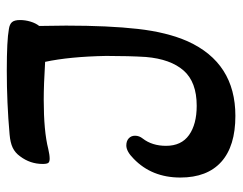

<svg xmlns="http://www.w3.org/2000/svg" viewBox="-92 -590 696 551"><g transform="rotate(-90 255.5 -315.0)"><path d="M21 -145Q21 -227 75 -279Q96 -300 113 -300Q126 -300 133.5 -293Q141 -286 141 -275Q141 -263 133 -253Q112 -226 112 -186Q112 -142 143 -120Q174 -98 227 -98Q295 -98 328 -135.5Q361 -173 367 -244Q370 -292 370 -358Q368 -463 353 -533Q287 -537 244 -537Q154 -537 103 -524Q86 -520 75 -520Q66 -520 63 -524Q60 -528 60 -540Q60 -576 82 -605Q92 -619 106.5 -626Q121 -633 145 -635Q235 -643 328 -643Q415 -643 447 -637Q461 -635 467 -628Q473 -621 473 -605Q473 -590 468.5 -575Q464 -560 456 -550L457 -473Q457 -351 447.5 -267Q438 -183 412 -124Q350 13 198 13Q111 13 66 -27.5Q21 -68 21 -145Z"/></g></svg>

Font: AkayaTelivigala
Style: Regular
Weight: 400
Designer: Vaishnavi Murthy Yerkadithaya ( vaishnavimurthy@gmail.com ), Juan Luis Blanco Aristondo ( juan@blancoletters.com )
Version: Version 1.000